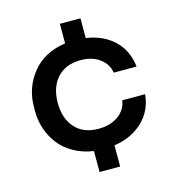

<svg xmlns="http://www.w3.org/2000/svg" viewBox="-108 -819 829 911"><g transform="rotate(-15 306.0 -364.0)"><path d="M370.1 0H269V-103Q214.8 -110.8 171.9 -135.3Q128.9 -159.7 102.3 -194.6Q75.7 -229.5 61.8 -270.8Q47.9 -312 47.9 -356.9V-377Q47.9 -472.7 105.7 -544.7Q163.6 -616.7 269 -631.8V-728H370.1V-630.9Q453.1 -619.1 506.1 -569.1Q559.1 -519 567.9 -438H456.1Q449.2 -481.4 412.1 -508.8Q375 -536.1 318.8 -536.1Q245.1 -536.1 203.6 -490.5Q162.1 -444.8 162.1 -367.2Q162.1 -291.5 202.9 -245.4Q243.7 -199.2 318.8 -199.2Q377 -199.2 416 -227.5Q455.1 -255.9 460.9 -300.8H573.2Q565.9 -220.7 510.5 -168.5Q455.1 -116.2 370.1 -104Z"/></g></svg>

Font: Sora Medium
Style: Regular
Weight: 500
Designer: Jonathan Barnbrook, Julián Moncada
Foundry: Barnbrook Fonts
Version: Version 2.000